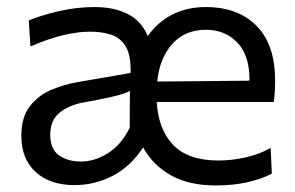

<svg xmlns="http://www.w3.org/2000/svg" viewBox="-20 -528 856 558"><path d="M196.5 10Q125.5 10 83.8 -28Q42 -66 42 -133.5Q42 -187.5 66.8 -219.2Q91.5 -251 128.8 -266.8Q166 -282.5 203.5 -289L359.5 -316Q361 -366.5 345.8 -392.2Q330.5 -418 303.2 -427Q276 -436 242 -436Q207.5 -436 164.5 -426Q121.5 -416 68.5 -393L63.5 -468.5Q99 -483.5 150.8 -495.5Q202.5 -507.5 254.5 -507.5Q312 -507.5 351.5 -487.2Q391 -467 409.5 -423Q437 -463 479.8 -485.2Q522.5 -507.5 578.5 -507.5Q671.5 -507.5 725.5 -453Q779.5 -398.5 779.5 -294.5Q779.5 -258 775.5 -231.5H435.5Q440 -152.5 483.2 -107Q526.5 -61.5 615.5 -61.5Q651 -61.5 691.2 -70Q731.5 -78.5 766.5 -98L770 -23.5Q741.5 -8 699.5 1.5Q657.5 11 608 11Q528.5 11 476.2 -18.8Q424 -48.5 396 -99.5Q358.5 -43 306.5 -16.5Q254.5 10 196.5 10ZM578.5 -441.5Q517 -441.5 480.2 -399.8Q443.5 -358 437 -291L704.5 -293.5Q705 -295 705 -297.5Q705 -368 669.2 -404.8Q633.5 -441.5 578.5 -441.5ZM215 -58.5Q255 -58.5 294 -83Q333 -107.5 357 -157L357.5 -264Q349.5 -259.5 336.2 -255Q323 -250.5 297 -244.8Q271 -239 224 -230.5Q181 -223 153.5 -200.8Q126 -178.5 126 -137Q126 -94 152 -76.2Q178 -58.5 215 -58.5Z"/></svg>

Font: Heraclito
Style: Regular
Weight: 400
Designer: Kostas Bartsokas (font) & Cristiano Sobral (main changes)
Foundry: Kostas Bartsokas (font) & Cristiano Sobral (main changes)
Version: Version 1.00;July 8, 2020;FontCreator 13.0.0.2655 64-bit